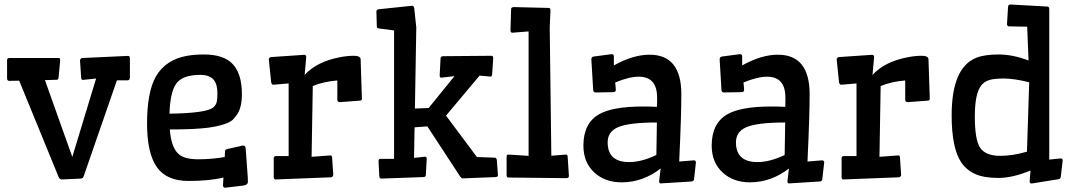

<svg xmlns="http://www.w3.org/2000/svg" viewBox="-20 -811 4875 874"><path d="M12.2 -537.1Q12.2 -546.9 23.4 -546.9H245.1Q252 -546.9 252.9 -544.2Q253.9 -541.5 253.9 -536.1L246.6 -458Q245.6 -451.7 243.7 -449.7Q241.7 -447.8 235.8 -447.8L184.6 -446.3L309.1 -96.7L417.5 -453.6L357.9 -447.3Q350.1 -447.3 349.6 -455.6L344.2 -536.1Q345.7 -545.9 355 -546.9L563.5 -556.6Q571.3 -556.2 571.3 -544.9V-455.6Q569.3 -445.3 560.5 -445.3H512.2L360.8 -8.3Q357.9 1 347.7 2L260.3 5.9Q251 4.9 246.6 -5.9L67.4 -443.8L22.5 -442.9Q12.2 -442.9 12.2 -454.6Z M997.1 -2.9Q934.6 12.7 838.4 12.7Q740.2 12.7 695.8 -47.9Q649.4 -110.8 649.4 -247.6Q649.4 -391.1 689 -461.9Q733.9 -540 832.5 -557.1Q866.7 -563 908.7 -563Q999 -563 1040 -518.6Q1081.1 -474.1 1081.1 -382.8Q1081.1 -323.2 1060.1 -291Q1053.2 -280.8 1041.5 -267.8Q1029.8 -254.9 998.3 -244.9Q966.8 -234.9 926.3 -229.5Q863.3 -221.7 752.9 -221.7Q759.3 -139.2 793.5 -109.4Q819.3 -85.9 883.3 -85.9Q943.4 -85.9 1002.9 -96.2L1004.4 -121.6Q1004.9 -127.4 1007.1 -129.4Q1009.3 -131.3 1015.1 -132.8L1085.4 -148.4Q1096.2 -148.4 1097.7 -139.2Q1099.1 -130.9 1100.6 -106.7Q1102.1 -82.5 1103.5 -64.9Q1105 -47.4 1106 -31.2L1107.9 -3.9Q1108.4 8.3 1108.4 16.6Q1108.4 31.2 1086.9 33.7L1005.9 43.5Q995.1 43.5 995.1 32.7ZM953.6 -446.8Q934.6 -470.2 891.6 -470.2Q808.6 -470.2 780.8 -428.2Q754.4 -389.2 751.5 -293.5Q921.9 -295.9 951.7 -322.8Q964.4 -334 967 -348.9Q969.7 -363.8 969.7 -384Q969.7 -404.3 966.1 -419.9Q962.4 -435.5 953.6 -446.8Z M1233.9 5.9Q1226.1 5.9 1226.1 -5.9V-90.3Q1226.1 -100.6 1236.8 -100.6H1293.9V-431.2L1224.1 -425.3Q1216.3 -425.8 1214.4 -437L1203.6 -541Q1205.1 -550.3 1215.3 -551.3L1365.2 -561.5Q1374 -561.5 1374 -550.3L1366.7 -469.7Q1421.9 -530.8 1528.8 -550.8Q1561 -557.1 1590.8 -557.1Q1620.6 -557.1 1621.6 -541.5L1627.4 -362.8Q1627.4 -354 1620.1 -353L1528.3 -346.2Q1522.5 -346.2 1519 -348.1Q1515.6 -350.1 1515.6 -358.4V-444.8Q1452.1 -439.5 1403.8 -419.4L1398.4 -97.2L1483.4 -103.5Q1491.2 -103.5 1491.7 -95.2L1497.1 -14.6Q1495.6 -4.9 1486.3 -3.9Z M1703.1 -78.6Q1704.1 -87.9 1710.9 -87.9H1773.9V-672.4L1704.1 -681.6Q1698.7 -682.6 1697 -684.6Q1695.3 -686.5 1695.3 -692.4L1693.4 -758.8Q1693.4 -767.6 1705.1 -769L1855 -784.7Q1864.3 -784.7 1865.7 -772.9L1875 -686L1868.7 -316.9L1931.2 -319.3L2048.8 -464.4L1989.3 -457.5Q1981.4 -457.5 1981.4 -466.8L1985.4 -545.4Q1986.3 -555.2 1997.1 -555.2L2218.3 -557.1Q2225.1 -557.1 2225.1 -545.4L2220.2 -471.7Q2219.2 -462.4 2212.4 -462.4L2163.1 -466.8L2010.3 -284.7L2150.9 -96.2L2231.4 -93.3Q2240.7 -93.3 2241.7 -81.5L2246.6 -14.6Q2246.6 -8.8 2243.9 -7.1Q2241.2 -5.4 2235.4 -4.9L2086.4 1Q2080.1 1 2073.2 -9.8L1925.3 -235.8L1867.2 -231.4L1864.7 -92.3L1914.6 -97.7Q1922.4 -97.7 1922.4 -88.4L1918.5 -14.6Q1918 -8.8 1915.5 -7.1Q1913.1 -5.4 1906.7 -4.9L1714.8 2Q1707.5 2 1706.5 -10.3Z M2312.5 -662.1Q2303.7 -662.1 2303.7 -672.9L2306.6 -768.6Q2306.6 -774.4 2309.6 -776.1Q2312.5 -777.8 2318.4 -778.8L2477.1 -774.9Q2482.4 -774.9 2483.9 -772.2Q2485.4 -769.5 2485.8 -763.7L2482.4 -686L2489.7 -102.1L2556.2 -107.4Q2563 -107.4 2564 -98.1L2569.8 -9.8Q2568.8 -3.9 2566.7 -2.2Q2564.5 -0.5 2558.1 0L2293 -2.9Q2286.1 -2.9 2286.1 -14.6V-98.1Q2286.1 -107.4 2293.9 -107.4L2386.2 -101.6V-668Z M2937 -562Q3081.5 -562 3081.5 -382.3Q3081.5 -339.8 3079.6 -272.5L3076.2 -176.8Q3075.2 -147.9 3073.7 -122.1L3071.8 -75.7L3101.1 -78.1Q3117.2 -79.1 3137.7 -81.1Q3147.9 -81.1 3147.9 -71.8L3139.2 5.4Q3137.7 14.2 3128.4 15.1L2987.3 23.9Q2980.5 23.9 2980.5 13.2L2987.3 -43.9Q2905.8 19 2810.1 19Q2735.4 19 2687 -24.4Q2635.7 -70.3 2635.7 -147.9Q2635.7 -249 2705.6 -290Q2767.1 -326.2 2908.2 -326.2Q2937.5 -326.2 2970.7 -324.7Q2971.2 -337.4 2971.2 -348.1V-366.7Q2971.2 -461.9 2887.7 -461.9Q2844.2 -461.9 2780.3 -435.5L2782.2 -417Q2783.2 -407.7 2783.2 -402.3Q2783.2 -391.6 2772.5 -391.6L2689.9 -390.1Q2681.2 -391.6 2680.2 -400.9L2671.9 -540.5Q2671.9 -552.2 2682.6 -553.7L2764.2 -564.5Q2774.4 -564.5 2774.4 -553.7V-513.2Q2861.8 -562 2937 -562ZM2844.2 -73.2Q2900.4 -73.2 2967.8 -105.5Q2968.8 -137.7 2969 -176.5Q2969.2 -215.3 2970.2 -253.4Q2841.8 -253.4 2792 -231.4Q2746.1 -210.9 2746.1 -163.1Q2746.1 -73.2 2844.2 -73.2Z M3521 -562Q3665.5 -562 3665.5 -382.3Q3665.5 -339.8 3663.6 -272.5L3660.2 -176.8Q3659.2 -147.9 3657.7 -122.1L3655.8 -75.7L3685.1 -78.1Q3701.2 -79.1 3721.7 -81.1Q3731.9 -81.1 3731.9 -71.8L3723.1 5.4Q3721.7 14.2 3712.4 15.1L3571.3 23.9Q3564.5 23.9 3564.5 13.2L3571.3 -43.9Q3489.7 19 3394 19Q3319.3 19 3271 -24.4Q3219.7 -70.3 3219.7 -147.9Q3219.7 -249 3289.6 -290Q3351.1 -326.2 3492.2 -326.2Q3521.5 -326.2 3554.7 -324.7Q3555.2 -337.4 3555.2 -348.1V-366.7Q3555.2 -461.9 3471.7 -461.9Q3428.2 -461.9 3364.3 -435.5L3366.2 -417Q3367.2 -407.7 3367.2 -402.3Q3367.2 -391.6 3356.4 -391.6L3273.9 -390.1Q3265.1 -391.6 3264.2 -400.9L3255.9 -540.5Q3255.9 -552.2 3266.6 -553.7L3348.1 -564.5Q3358.4 -564.5 3358.4 -553.7V-513.2Q3445.8 -562 3521 -562ZM3428.2 -73.2Q3484.4 -73.2 3551.8 -105.5Q3552.7 -137.7 3553 -176.5Q3553.2 -215.3 3554.2 -253.4Q3425.8 -253.4 3376 -231.4Q3330.1 -210.9 3330.1 -163.1Q3330.1 -73.2 3428.2 -73.2Z M3818.8 5.9Q3811 5.9 3811 -5.9V-90.3Q3811 -100.6 3821.8 -100.6H3878.9V-431.2L3809.1 -425.3Q3801.3 -425.8 3799.3 -437L3788.6 -541Q3790 -550.3 3800.3 -551.3L3950.2 -561.5Q3959 -561.5 3959 -550.3L3951.7 -469.7Q4006.8 -530.8 4113.8 -550.8Q4146 -557.1 4175.8 -557.1Q4205.6 -557.1 4206.5 -541.5L4212.4 -362.8Q4212.4 -354 4205.1 -353L4113.3 -346.2Q4107.4 -346.2 4104 -348.1Q4100.6 -350.1 4100.6 -358.4V-444.8Q4037.1 -439.5 3988.8 -419.4L3983.4 -97.2L4068.4 -103.5Q4076.2 -103.5 4076.7 -95.2L4082 -14.6Q4080.6 -4.9 4071.3 -3.9Z M4573.7 -690.9Q4564 -690.9 4564 -702.6L4568.8 -780.8Q4569.8 -790.5 4580.1 -790.5L4747.6 -781.2Q4756.3 -780.3 4756.3 -770V-84.5L4807.6 -89.8Q4817.4 -89.8 4817.4 -80.6L4808.6 -4.9Q4807.1 3.4 4797.4 4.9L4676.3 24.4Q4667 24.4 4667 13.7L4670.9 -34.7Q4588.9 -1 4524.2 -1Q4459.5 -1 4419.9 -18.6Q4380.4 -36.1 4356 -71.3Q4312 -136.2 4312 -286.1Q4312 -502.9 4423.8 -547.9Q4461.4 -563 4525.9 -563Q4590.3 -563 4662.1 -535.6L4655.8 -689.5ZM4665 -436.5Q4595.2 -453.6 4551 -453.6Q4506.8 -453.6 4483.6 -446.8Q4460.4 -439.9 4445.8 -420.9Q4417.5 -384.3 4417.5 -280.8Q4417.5 -177.7 4439.9 -141.1Q4464.4 -101.6 4533.2 -101.6Q4589.8 -101.6 4654.8 -120.6Z"/></svg>

Font: Wellfleet
Style: Regular
Weight: 400
Designer: Riccardo De Franceschi
Foundry: Riccardo De Franceschi
Version: Version 1.002